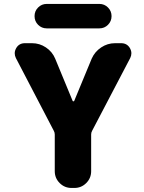

<svg xmlns="http://www.w3.org/2000/svg" viewBox="-20 -974 732 974"><path d="M216.8 -830.1Q191.4 -830.1 173.3 -848.1Q155.3 -866.2 155.3 -892.1Q155.3 -918 173.3 -936Q191.4 -954.1 216.8 -954.1H484.4Q509.8 -954.1 527.8 -936Q545.9 -918 545.9 -892.1Q545.9 -866.2 527.8 -848.1Q509.8 -830.1 484.4 -830.1ZM348.6 -461.9Q349.6 -460 352.5 -460Q355.5 -460 356.4 -461.9L445.3 -676.8Q460.9 -711.9 493.2 -733.4Q525.4 -754.9 563.5 -754.9H594.7Q624 -754.9 638.7 -730.5Q646.5 -716.8 646.5 -704.1Q646.5 -691.4 640.6 -679.7L447.3 -310.5Q442.4 -301.8 442.4 -292V-105.5Q442.4 -70.3 417.5 -45.4Q392.6 -20.5 357.4 -20.5H342.8Q307.6 -20.5 282.7 -45.4Q257.8 -70.3 257.8 -105.5V-292Q257.8 -301.8 252.9 -310.5L60.5 -679.7Q54.7 -691.4 54.7 -704.1Q54.7 -716.8 62.5 -730.5Q77.1 -754.9 106.4 -754.9H142.6Q180.7 -754.9 212.9 -733.4Q245.1 -711.9 259.8 -676.8Z"/></svg>

Font: Gen Jyuu GothicX Heavy
Style: Bold
Weight: 900
Designer: [Source Han Sans]
Ryoko NISHIZUKA  (kana & ideographs); Paul D. Hunt (Latin, Greek & Cyrillic); Wenlong ZHANG  (bopomofo
Version: Version 1.002.20150607